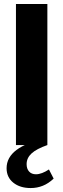

<svg xmlns="http://www.w3.org/2000/svg" viewBox="-20 -720 314 953"><path d="M59.2 0V-700H215.1V0ZM132.4 213.4Q79.3 213.4 46 186.7Q12.7 159.9 12.7 114.9Q12.7 61.4 61.8 24.4Q110.8 -12.7 201.6 -29.5L215.1 0Q161.1 19 136.6 41.6Q112.1 64.2 112.1 94.9Q112.1 117.7 124.3 131.3Q136.5 145 158.5 145Q172.8 145 189.1 138.8Q205.4 132.7 222.9 121.1L246.3 166.5Q220.8 190.7 192.5 202Q164.3 213.4 132.4 213.4Z"/></svg>

Font: Sutasoma
Style: Regular
Weight: 400
Designer: Izhar Fathurrohim, Akbar Rohmanto, Arusyal Khofiqoini
Foundry: Kiwari Kolektiv
Version: Version 1.102